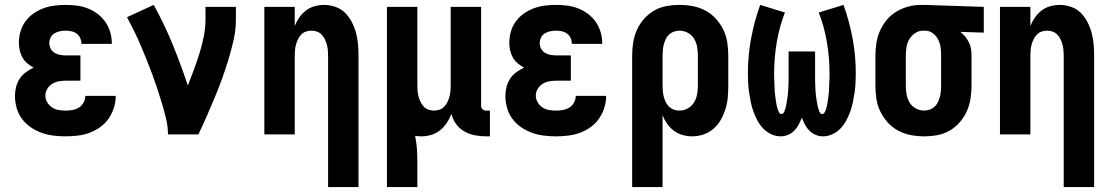

<svg xmlns="http://www.w3.org/2000/svg" viewBox="-20 -548 4540 783"><path d="M248 8Q223 8 198 5Q173 2 149.5 -6.5Q126 -15 105.5 -29Q85 -43 70 -63Q55 -83 48 -107.5Q41 -132 41 -157Q41 -175 45.5 -193Q50 -211 60 -226.5Q70 -242 85 -253Q100 -264 117 -272Q103 -280 91 -290Q79 -300 71.5 -313.5Q64 -327 60.5 -342.5Q57 -358 57 -374Q57 -397 63.5 -419.5Q70 -442 83.5 -460.5Q97 -479 116 -492.5Q135 -506 156.5 -514Q178 -522 201 -525Q224 -528 247 -528Q271 -528 294 -525Q317 -522 338.5 -513.5Q360 -505 378.5 -491Q397 -477 410 -458Q423 -439 429.5 -416.5Q436 -394 436 -371V-369H312V-370Q312 -382 307 -393Q302 -404 292.5 -411Q283 -418 271 -420.5Q259 -423 247 -423Q236 -423 224 -420.5Q212 -418 202 -412Q192 -406 186.5 -395Q181 -384 181 -372Q181 -360 187 -349Q193 -338 203.5 -332Q214 -326 226 -324Q238 -322 250 -322H308V-219H250Q235 -219 220.5 -216.5Q206 -214 193.5 -206.5Q181 -199 173 -186Q165 -173 165 -158Q165 -144 172.5 -131Q180 -118 192 -110Q204 -102 218.5 -99.5Q233 -97 248 -97Q262 -97 276 -99.5Q290 -102 302 -109.5Q314 -117 321 -130Q328 -143 328 -157H452Q452 -132 444.5 -108.5Q437 -85 423 -64.5Q409 -44 388.5 -29.5Q368 -15 345 -6.5Q322 2 297 5Q272 8 248 8Z M665 0Q665 -32 657.5 -63Q650 -94 641 -124.5Q632 -155 622 -185Q612 -215 601 -245Q590 -275 578 -304.5Q566 -334 553.5 -363.5Q541 -393 527 -421.5Q513 -450 498 -478L607 -528Q650 -450 684 -367Q718 -284 746 -199Q759 -232 771 -264.5Q783 -297 793.5 -330.5Q804 -364 811 -398.5Q818 -433 818 -468V-520H942V-468Q942 -427 933 -386.5Q924 -346 912 -306.5Q900 -267 886 -228Q872 -189 856 -151Q840 -113 823.5 -75Q807 -37 789 0Z M1318 215V-320Q1318 -332 1317 -343.5Q1316 -355 1313 -366Q1310 -377 1305 -387.5Q1300 -398 1292 -406.5Q1284 -415 1273 -419Q1262 -423 1250 -423Q1238 -423 1227 -419Q1216 -415 1208 -406.5Q1200 -398 1195 -387.5Q1190 -377 1187 -366Q1184 -355 1183 -343.5Q1182 -332 1182 -320V0H1058V-520H1182V-442Q1189 -460 1200.5 -476.5Q1212 -493 1227.5 -505Q1243 -517 1262.5 -522.5Q1282 -528 1302 -528Q1325 -528 1348 -520Q1371 -512 1387.5 -495.5Q1404 -479 1415 -457.5Q1426 -436 1432 -413.5Q1438 -391 1440 -367.5Q1442 -344 1442 -320V215Z M1558 215V-520H1682V-200Q1682 -188 1683 -176.5Q1684 -165 1687 -154Q1690 -143 1695 -132.5Q1700 -122 1708 -113.5Q1716 -105 1727 -101Q1738 -97 1750 -97Q1762 -97 1773 -101Q1784 -105 1792 -113.5Q1800 -122 1805 -132.5Q1810 -143 1813 -154Q1816 -165 1817 -176.5Q1818 -188 1818 -200V-520H1942V-116Q1942 -108 1948 -102.5Q1954 -97 1961 -97H1978V8H1961Q1938 8 1915.5 3.5Q1893 -1 1873 -12.5Q1853 -24 1839.5 -43Q1826 -62 1821 -84Q1814 -65 1802.5 -47.5Q1791 -30 1775 -17Q1759 -4 1739 2Q1719 8 1698 8Q1692 8 1685.5 7.5Q1679 7 1673 6Q1678 31 1680 56.5Q1682 82 1682 107V215Z M2248 8Q2223 8 2198 5Q2173 2 2149.5 -6.5Q2126 -15 2105.5 -29Q2085 -43 2070 -63Q2055 -83 2048 -107.5Q2041 -132 2041 -157Q2041 -175 2045.5 -193Q2050 -211 2060 -226.5Q2070 -242 2085 -253Q2100 -264 2117 -272Q2103 -280 2091 -290Q2079 -300 2071.5 -313.5Q2064 -327 2060.5 -342.5Q2057 -358 2057 -374Q2057 -397 2063.5 -419.5Q2070 -442 2083.5 -460.5Q2097 -479 2116 -492.5Q2135 -506 2156.5 -514Q2178 -522 2201 -525Q2224 -528 2247 -528Q2271 -528 2294 -525Q2317 -522 2338.5 -513.5Q2360 -505 2378.5 -491Q2397 -477 2410 -458Q2423 -439 2429.5 -416.5Q2436 -394 2436 -371V-369H2312V-370Q2312 -382 2307 -393Q2302 -404 2292.5 -411Q2283 -418 2271 -420.5Q2259 -423 2247 -423Q2236 -423 2224 -420.5Q2212 -418 2202 -412Q2192 -406 2186.5 -395Q2181 -384 2181 -372Q2181 -360 2187 -349Q2193 -338 2203.5 -332Q2214 -326 2226 -324Q2238 -322 2250 -322H2308V-219H2250Q2235 -219 2220.5 -216.5Q2206 -214 2193.5 -206.5Q2181 -199 2173 -186Q2165 -173 2165 -158Q2165 -144 2172.5 -131Q2180 -118 2192 -110Q2204 -102 2218.5 -99.5Q2233 -97 2248 -97Q2262 -97 2276 -99.5Q2290 -102 2302 -109.5Q2314 -117 2321 -130Q2328 -143 2328 -157H2452Q2452 -132 2444.5 -108.5Q2437 -85 2423 -64.5Q2409 -44 2388.5 -29.5Q2368 -15 2345 -6.5Q2322 2 2297 5Q2272 8 2248 8Z M2558 215V-320Q2558 -347 2562 -373.5Q2566 -400 2577 -425Q2588 -450 2606 -470.5Q2624 -491 2647 -504.5Q2670 -518 2697 -523Q2724 -528 2751 -528Q2778 -528 2805 -523Q2832 -518 2856.5 -505Q2881 -492 2899.5 -471.5Q2918 -451 2930 -426.5Q2942 -402 2946 -374.5Q2950 -347 2950 -320V-200Q2950 -176 2948 -152Q2946 -128 2939 -105Q2932 -82 2920.5 -61Q2909 -40 2891 -24Q2873 -8 2850 0Q2827 8 2803 8Q2783 8 2763.5 2.5Q2744 -3 2728 -15Q2712 -27 2700.5 -43.5Q2689 -60 2682 -78V215ZM2751 -97Q2769 -97 2785 -106Q2801 -115 2810.5 -130.5Q2820 -146 2823 -164Q2826 -182 2826 -200V-320Q2826 -338 2823 -356Q2820 -374 2811 -389.5Q2802 -405 2785.5 -414Q2769 -423 2751 -423Q2740 -423 2728.5 -419Q2717 -415 2708.5 -407Q2700 -399 2695 -388.5Q2690 -378 2687 -366.5Q2684 -355 2683 -343.5Q2682 -332 2682 -320V-200Q2682 -188 2683 -176.5Q2684 -165 2687 -153.5Q2690 -142 2695 -131.5Q2700 -121 2708.5 -113Q2717 -105 2728 -101Q2739 -97 2751 -97Z M3164 8Q3144 8 3125.5 -0.5Q3107 -9 3093 -23.5Q3079 -38 3069.5 -55.5Q3060 -73 3053 -92Q3046 -111 3042 -130.5Q3038 -150 3035 -170Q3032 -190 3031 -210Q3030 -230 3030 -250Q3030 -321 3043 -391Q3056 -461 3080 -528L3181 -497Q3158 -438 3147.5 -374.5Q3137 -311 3137 -248Q3137 -242 3137 -235.5Q3137 -229 3137.5 -223Q3138 -217 3138 -211Q3138 -205 3138.5 -198.5Q3139 -192 3139 -186Q3139 -180 3139.5 -174Q3140 -168 3141 -161.5Q3142 -155 3142.5 -149Q3143 -143 3144 -137Q3145 -131 3146 -125Q3147 -119 3148.5 -113Q3150 -107 3152 -101Q3154 -95 3157.5 -89Q3161 -83 3167 -83Q3173 -83 3176.5 -89.5Q3180 -96 3182 -102.5Q3184 -109 3185.5 -115.5Q3187 -122 3188 -128.5Q3189 -135 3190 -141.5Q3191 -148 3192 -154.5Q3193 -161 3193.5 -167.5Q3194 -174 3194.5 -180.5Q3195 -187 3195 -193.5Q3195 -200 3195.5 -207Q3196 -214 3196 -220.5Q3196 -227 3196 -233.5Q3196 -240 3196 -246.5Q3196 -253 3196 -260V-338H3304V-260Q3304 -253 3304 -246.5Q3304 -240 3304 -233.5Q3304 -227 3304 -220.5Q3304 -214 3304.5 -207Q3305 -200 3305 -193.5Q3305 -187 3305.5 -180.5Q3306 -174 3306.5 -167.5Q3307 -161 3308 -154.5Q3309 -148 3310 -141.5Q3311 -135 3312 -128.5Q3313 -122 3314.5 -115.5Q3316 -109 3318 -102.5Q3320 -96 3323.5 -89.5Q3327 -83 3333 -83Q3339 -83 3342.5 -89Q3346 -95 3348 -101Q3350 -107 3351.5 -113Q3353 -119 3354 -125Q3355 -131 3356 -137Q3357 -143 3357.5 -149Q3358 -155 3359 -161.5Q3360 -168 3360.5 -174Q3361 -180 3361 -186Q3361 -192 3361.5 -198.5Q3362 -205 3362 -211Q3362 -217 3362.5 -223Q3363 -229 3363 -235.5Q3363 -242 3363 -248Q3363 -311 3352.5 -374.5Q3342 -438 3319 -497L3420 -528Q3444 -461 3457 -391Q3470 -321 3470 -250Q3470 -230 3469 -210Q3468 -190 3465 -170Q3462 -150 3458 -130.5Q3454 -111 3447 -92Q3440 -73 3430.5 -55.5Q3421 -38 3407 -23.5Q3393 -9 3374.5 -0.5Q3356 8 3336 8Q3321 8 3306.5 2Q3292 -4 3281 -15Q3270 -26 3263 -39.5Q3256 -53 3250 -68Q3244 -53 3237 -39.5Q3230 -26 3219 -15Q3208 -4 3193.5 2Q3179 8 3164 8Z M3749 8Q3722 8 3695 3Q3668 -2 3643.5 -15Q3619 -28 3600.5 -48.5Q3582 -69 3570 -93.5Q3558 -118 3554 -145.5Q3550 -173 3550 -200V-320Q3550 -346 3554 -372Q3558 -398 3568.5 -422Q3579 -446 3596 -466.5Q3613 -487 3635.5 -500.5Q3658 -514 3683.5 -521Q3709 -528 3735 -528H3750L3992 -520V-415L3896 -418Q3907 -410 3916 -399Q3925 -388 3931.5 -375Q3938 -362 3940 -348Q3942 -334 3942 -320V-200Q3942 -173 3938 -146.5Q3934 -120 3923 -95Q3912 -70 3894 -49.5Q3876 -29 3853 -15.5Q3830 -2 3803 3Q3776 8 3749 8ZM3749 -97Q3760 -97 3771.5 -101Q3783 -105 3791.5 -113Q3800 -121 3805 -131.5Q3810 -142 3813 -153.5Q3816 -165 3817 -176.5Q3818 -188 3818 -200V-320Q3818 -337 3816 -353.5Q3814 -370 3806.5 -385.5Q3799 -401 3785.5 -411.5Q3772 -422 3755 -423H3745Q3727 -423 3712 -413Q3697 -403 3688 -387.5Q3679 -372 3676.5 -354.5Q3674 -337 3674 -320V-200Q3674 -182 3677 -164Q3680 -146 3689 -130.5Q3698 -115 3714.5 -106Q3731 -97 3749 -97Z M4318 215V-320Q4318 -332 4317 -343.5Q4316 -355 4313 -366Q4310 -377 4305 -387.5Q4300 -398 4292 -406.5Q4284 -415 4273 -419Q4262 -423 4250 -423Q4238 -423 4227 -419Q4216 -415 4208 -406.5Q4200 -398 4195 -387.5Q4190 -377 4187 -366Q4184 -355 4183 -343.5Q4182 -332 4182 -320V0H4058V-520H4182V-442Q4189 -460 4200.5 -476.5Q4212 -493 4227.5 -505Q4243 -517 4262.5 -522.5Q4282 -528 4302 -528Q4325 -528 4348 -520Q4371 -512 4387.5 -495.5Q4404 -479 4415 -457.5Q4426 -436 4432 -413.5Q4438 -391 4440 -367.5Q4442 -344 4442 -320V215Z"/></svg>

Font: Iosevka SS18 Extrabold
Style: Regular
Weight: 800
Monospace: yes
Designer: Belleve Invis
Foundry: Belleve Invis
Version: Version 25.1.1; ttfautohint (v1.8.4)